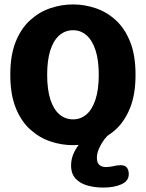

<svg xmlns="http://www.w3.org/2000/svg" viewBox="-20 -645 659 867"><path d="M310 10.5Q258 10.5 208 -6.2Q158 -23 116.8 -60Q75.5 -97 51 -158Q26.5 -219 26.5 -307.5Q26.5 -396 51 -456.8Q75.5 -517.5 116.8 -554.5Q158 -591.5 208 -608.2Q258 -625 310 -625Q361 -625 411.2 -608.2Q461.5 -591.5 502.2 -554.5Q543 -517.5 567.5 -456.8Q592 -396 592 -307.5Q592 -219 567.5 -158Q543 -97 502.2 -60Q461.5 -23 411.2 -6.2Q361 10.5 310 10.5ZM310 -106Q345 -106 371 -128.8Q397 -151.5 411.5 -196.5Q426 -241.5 426 -307.5Q426 -373 411.5 -417.8Q397 -462.5 371 -485.5Q345 -508.5 310 -508.5Q274.5 -508.5 248 -485.5Q221.5 -462.5 207.2 -417.8Q193 -373 193 -307.5Q193 -241.5 207.2 -196.5Q221.5 -151.5 248 -128.8Q274.5 -106 310 -106ZM446.5 202Q409 202 375.8 193Q342.5 184 321.8 162Q301 140 301 102Q301 75.5 311 51.2Q321 27 336.5 8Q352 -11 369.2 -23Q386.5 -35 402 -38H473.5Q463 -31.5 450 -14Q437 3.5 427.2 25.5Q417.5 47.5 417.5 67.5Q417.5 89.5 428.5 99.5Q439.5 109.5 459 109.5Q466 109.5 476.8 108Q487.5 106.5 494 105Q503 102.5 511 101.8Q519 101 525 101Q545 101 553.2 112.2Q561.5 123.5 561.5 141Q561.5 172.5 528.2 187.2Q495 202 446.5 202Z"/></svg>

Font: Sono Monospace
Style: Bold
Weight: 700
Designer: Tyler Finck
Foundry: Tyler Finck
Version: Version 2.112